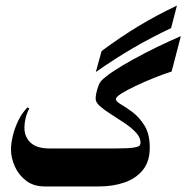

<svg xmlns="http://www.w3.org/2000/svg" viewBox="-20 -671 671 691"><path d="M292 0H141.1Q100.6 0 73.5 -21Q46.4 -42 33 -72.8Q19.5 -103.5 19.5 -133.3Q19.5 -154.3 26.1 -182.1Q32.7 -210 46.1 -237.5Q59.6 -265.1 79.1 -284.7L85.4 -280.8Q76.2 -262.7 72 -245.1Q67.9 -227.5 67.9 -211.9Q67.9 -178.2 90.1 -157.5Q112.3 -136.7 158.2 -136.7H294.9Q300.8 -136.7 304.7 -125Q308.6 -113.3 310.3 -97.9Q312 -82.5 312 -72.3Q312 -61 309.6 -43.7Q307.1 -26.4 302.7 -13.2Q298.3 0 292 0ZM630.9 -541 597.7 -413.6Q568.4 -404.3 533.7 -390.4Q499 -376.5 467.8 -361.6Q436.5 -346.7 416.7 -334.2Q397 -321.8 397 -314.5Q397 -305.7 415.5 -295.2Q434.1 -284.7 458 -266.6Q481.9 -248.5 500.5 -218.3Q519 -188 519 -139.6Q519 -89.8 494.1 -59.1Q469.2 -28.3 427.7 -14.2Q386.2 0 336.9 0H290.5Q280.8 0 271.2 -20Q261.7 -40 261.7 -68.4Q261.7 -97.2 271.2 -116.9Q280.8 -136.7 290.5 -136.7H395Q442.4 -136.7 461.2 -139.9Q480 -143.1 482.9 -147.7Q485.8 -152.3 485.8 -157.2Q485.8 -176.3 469.5 -193.8Q453.1 -211.4 429.2 -227.5Q405.3 -243.7 381.1 -258.8Q356.9 -273.9 340.6 -288.1Q324.2 -302.2 324.2 -315.9Q324.2 -329.6 330.3 -350.3Q336.4 -371.1 344.2 -379.9Q357.9 -394.5 388.4 -414.8Q418.9 -435.1 459.7 -457.5Q500.5 -480 545.2 -501.7Q589.8 -523.4 630.9 -541ZM324.7 -411.6 345.7 -487.3Q412.6 -537.1 478 -576.7Q543.5 -616.2 616.7 -650.9L595.7 -569.8Q522.5 -535.2 456.5 -496.6Q390.6 -458 324.7 -411.6Z"/></svg>

Font: Lateef ExtraBold
Style: Regular
Weight: 800
Designer: SIL International
Foundry: SIL International
Version: Version 4.200